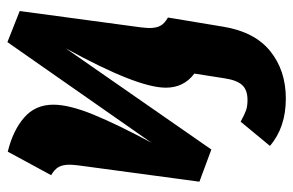

<svg xmlns="http://www.w3.org/2000/svg" viewBox="-160 -428 810 531"><g transform="rotate(-90 245.5 -162.0)"><path d="M434 -154Q434 -135 440.5 -123.5Q447 -112 463 -103L438 48Q424 136 370.5 179.5Q317 223 239 223Q159 223 108 179L175 98Q195 109 206.5 113Q218 117 235 117Q263 117 276.5 102Q290 87 295 53L308 -30Q269 -59 269 -109Q269 -188 378 -386L98 17L9 -16L54 -350Q56 -368 56 -375Q56 -394 49.5 -405.5Q43 -417 27 -426L92 -546Q150 -532 186 -501Q222 -470 222 -420Q222 -376 194.5 -309Q167 -242 117 -149L395 -547L481 -513L436 -179Q434 -161 434 -154Z"/></g></svg>

Font: Fira Sans Condensed ExtraBold
Style: Italic
Weight: 800
Width: 3
Italic angle: -8°
Designer: bBox Type GmbH & Carrois Corporate GbR & Edenspiekermann AG
Foundry: bBox Type GmbH & Carrois Corporate GbR & Edenspiekermann AG
Version: Version 4.301